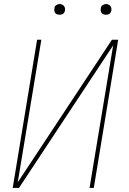

<svg xmlns="http://www.w3.org/2000/svg" viewBox="-20 -932 640 952"><path d="M43 0 164 -735H185L68 -28L535 -735H566L445 0H424L541 -707L74 0ZM505 -859Q499 -859 493.5 -861Q488 -863 484 -867.5Q480 -872 479.5 -878.5Q479 -885 480 -891Q480 -896 482.5 -900Q485 -904 489 -906.5Q493 -909 497 -910.5Q501 -912 506 -912Q512 -912 517.5 -909.5Q523 -907 527 -902.5Q531 -898 532 -891.5Q533 -885 532 -879Q531 -874 528.5 -870Q526 -866 522.5 -863.5Q519 -861 514.5 -860Q510 -859 505 -859ZM275 -859Q269 -859 263.5 -861Q258 -863 254 -867.5Q250 -872 249.5 -878.5Q249 -885 250 -891Q250 -896 252.5 -900Q255 -904 259 -906.5Q263 -909 267 -910.5Q271 -912 276 -912Q282 -912 287.5 -909.5Q293 -907 297 -902.5Q301 -898 302 -891.5Q303 -885 302 -879Q301 -874 298.5 -870Q296 -866 292.5 -863.5Q289 -861 284.5 -860Q280 -859 275 -859Z"/></svg>

Font: Iosevka Thin Extended Oblique
Style: Regular
Weight: 100
Width: 7
Italic angle: -9°
Monospace: yes
Designer: Belleve Invis
Foundry: Belleve Invis
Version: Version 32.5.0; ttfautohint (v1.8.4)